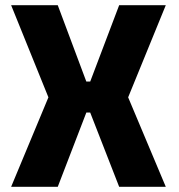

<svg xmlns="http://www.w3.org/2000/svg" viewBox="-20 -720 690 740"><path d="M22.9 0 166.6 -344.9 22.9 -700H202.6L312.7 -405.7H327.7L439.3 -700H619L473.9 -344.9L619 0H439.3L327.6 -286.3H312.8L202.6 0Z"/></svg>

Font: Trispace Thin
Style: Regular
Weight: 100
Designer: Tyler Finck
Foundry: Etcetera Type Company
Version: Version 1.210